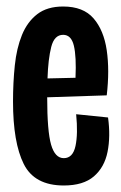

<svg xmlns="http://www.w3.org/2000/svg" viewBox="-20 -559 373 590"><path d="M176 11Q86 11 53 -55Q20 -121 20 -247Q20 -305 25.5 -358Q31 -411 47.5 -451.5Q64 -492 94.5 -515.5Q125 -539 174 -539Q236 -539 267.5 -502.5Q299 -466 308 -404.5Q317 -343 308 -266L125 -260Q125 -156 137 -114.5Q149 -73 176 -73Q204 -73 212 -110.5Q220 -148 214 -208L312 -198Q320 -140 310.5 -92.5Q301 -45 268.5 -17Q236 11 176 11ZM174 -452Q147 -452 137.5 -415Q128 -378 126 -318L212 -320Q215 -385 207 -418.5Q199 -452 174 -452Z"/></svg>

Font: Bricolage Grotesque 96pt Condensed Medium
Style: Regular
Weight: 500
Width: 3
Designer: Mathieu Triay
Foundry: Atelier Triay
Version: Version 1.001; ttfautohint (v1.8.4.7-5d5b);gftools[0.9.33.de